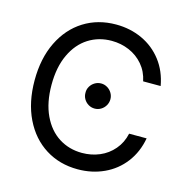

<svg xmlns="http://www.w3.org/2000/svg" viewBox="-107 -819 907 931"><g transform="rotate(15 346.5 -353.5)"><path d="M363.3 -634.8Q298.3 -634.8 246.8 -602.1Q195.3 -569.3 165.5 -505.9Q135.7 -442.4 135.7 -353.5Q135.7 -264.6 165.5 -201.2Q195.3 -137.7 246.8 -105Q298.3 -72.3 363.3 -72.3Q410.2 -72.3 451.2 -89.6Q492.2 -106.9 521.2 -140.9Q550.3 -174.8 560.5 -221.7H648.4Q635.7 -150.9 595.7 -98.4Q555.7 -45.9 495.4 -18.1Q435.1 9.8 363.3 9.8Q272.5 9.8 201.7 -34.7Q130.9 -79.1 90.8 -161.4Q50.8 -243.7 50.8 -353.5Q50.8 -463.4 90.8 -545.7Q130.9 -627.9 201.7 -672.4Q272.5 -716.8 363.3 -716.8Q434.6 -716.8 494.9 -689Q555.2 -661.1 595.5 -608.6Q635.7 -556.2 648.4 -484.4H560.5Q550.8 -531.7 521.7 -565.7Q492.7 -599.6 451.4 -617.2Q410.2 -634.8 363.3 -634.8ZM304.7 -359.4Q304.2 -376 312.7 -390.4Q321.3 -404.8 335.7 -413.3Q350.1 -421.9 367.2 -421.9Q383.8 -421.9 398.2 -413.3Q412.6 -404.8 421.1 -390.4Q429.7 -376 429.7 -359.4Q429.7 -342.3 421.1 -327.6Q412.6 -313 398.2 -304.4Q383.8 -295.9 367.2 -295.9Q350.1 -295.9 335.7 -304.4Q321.3 -313 312.7 -327.6Q304.2 -342.3 304.7 -359.4Z"/></g></svg>

Font: Pretendard
Style: Regular
Weight: 400
Designer: Base glyphs from Inter by Rasmus Andersson; Hangeul glyphs from Noto Sans CJK(Source Han Sans) by Jang Soo-young and Kan
Foundry: Kil Hyung-jin
Version: Version 1.309